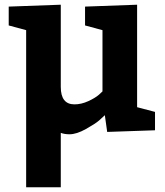

<svg xmlns="http://www.w3.org/2000/svg" viewBox="-20 -560 699 815"><path d="M91 235V-432L17 -452V-532L238 -540V-191Q238 -117 296 -117Q325 -117 354.5 -130.5Q384 -144 400 -158L415 -172V-432L341 -452V-532L562 -540V-105L638 -85V-7L435 0L425 -71Q416 -62 400.5 -48.5Q385 -35 345 -12.5Q305 10 275 10Q254 10 238 4V235Z"/></svg>

Font: BitterBold
Style: Bold
Weight: 700
Designer: Sol Matas
Foundry: Sol Matas
Version: Version 001.001